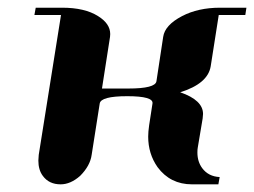

<svg xmlns="http://www.w3.org/2000/svg" viewBox="-20 -481 663 501"><path d="M69.8 -441.9 73.2 -460.9H142.1Q201.2 -460.9 235.8 -439Q267.6 -419.4 267.6 -392.1Q267.6 -387.2 267.1 -384.8L246.1 -250H314.9Q385.3 -250 388.2 -269L405.8 -384.8Q410.2 -415.5 455.1 -439Q497.1 -460.9 554.2 -460.9H623L620.1 -441.9H550.8L529.8 -308.1Q522.5 -262.7 450.2 -240.2Q509.8 -219.7 509.8 -183.6Q509.8 -179.7 508.8 -171.9L496.1 -96.2Q495.1 -91.3 495.1 -83Q495.1 -59.1 507.8 -42Q523.9 -20.5 553.2 -19L549.8 0H481Q424.3 0 391.1 -44.9Q366.7 -79.6 366.7 -124.5Q366.7 -136.7 369.1 -153.8L377.9 -210.9Q380.9 -230 312 -230Q243.2 -230 240.2 -210.9L219.2 -77.1Q215.3 -48.3 189 -22Q164.1 0 138.2 0Q107.9 0 91.8 -22Q80.1 -37.6 80.1 -62Q80.1 -66.4 81.1 -77.1L139.2 -441.9Z"/></svg>

Font: Hjet
Style: Regular
Weight: 400
Designer: T. Christopher White
Version: Version 1.2